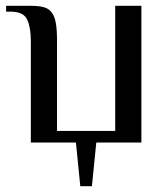

<svg xmlns="http://www.w3.org/2000/svg" viewBox="-20 -490 578 660"><path d="M86 0V-350Q86 -395 73.5 -422.5Q61 -450 16 -450H1V-470H86Q112 -470 129.5 -465.5Q147 -461 157.5 -447.5Q168 -434 172 -410.5Q176 -387 176 -350V-40H376V-470H466V0H311L296 150H256L241 0Z"/></svg>

Font: Philosopher
Style: Regular
Weight: 400
Designer: Jovanny Lemonad
Foundry: Jovanny Lemonad
Version: Version 1.000